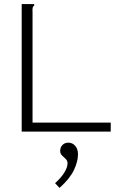

<svg xmlns="http://www.w3.org/2000/svg" viewBox="-20 -643 640 938"><path d="M86 -623H147V-616Q141 -612 139.5 -605Q138 -598 139 -581V-44H521V0H86ZM271 275 249 252Q281 223 295.5 198Q310 173 310 155Q310 142 301 133.5Q292 125 283 116.5Q274 108 274 94Q274 77 285 65.5Q296 54 314 54Q334 54 347.5 69.5Q361 85 361 111Q361 146 341 188Q321 230 271 275Z"/></svg>

Font: Inconsolata Expanded Light
Style: Regular
Weight: 300
Width: 7
Monospace: yes
Designer: Raph Levien, Cyreal, Brenton Simpson
Foundry: Raph Levien, Cyreal, Google
Version: Version 3.001; ttfautohint (v1.8.2.53-6de2)